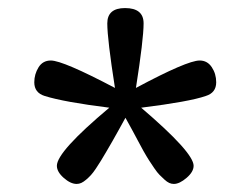

<svg xmlns="http://www.w3.org/2000/svg" viewBox="-20 -770 622 476"><path d="M475 -620Q494 -620 505 -603.5Q516 -587 516 -566Q516 -540 490 -532Q450 -518 330 -503Q460 -392 460 -359Q460 -344 442.5 -329Q425 -314 411 -314Q405 -314 399.5 -316.5Q394 -319 387.5 -325Q381 -331 375.5 -336.5Q370 -342 362.5 -353Q355 -364 349.5 -372.5Q344 -381 335.5 -396Q327 -411 322 -421Q317 -431 307 -449Q297 -467 291 -478Q285 -467 275 -449Q265 -431 259 -420.5Q253 -410 244.5 -395.5Q236 -381 230.5 -372Q225 -363 218 -352.5Q211 -342 205.5 -336Q200 -330 193.5 -324.5Q187 -319 181.5 -316.5Q176 -314 170 -314Q155 -314 138 -329Q121 -344 121 -359Q121 -394 251 -503Q139 -517 91 -532Q65 -540 65 -566Q65 -586 75.5 -603Q86 -620 106 -620Q136 -620 265 -552Q246 -673 246 -712Q246 -750 290 -750Q336 -750 336 -712Q336 -673 317 -552Q444 -620 475 -620Z"/></svg>

Font: Solway
Style: Regular
Weight: 400
Designer: Mariya V. Pigoulevskaya
Foundry: The Northern Block Ltd.
Version: Version 1.000;hotconv 1.0.109;makeotfexe 2.5.65596